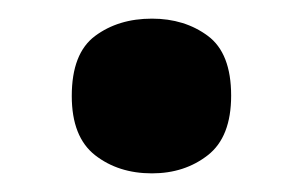

<svg xmlns="http://www.w3.org/2000/svg" viewBox="-20 -455 325 206"><path d="M57 -352Q57 -397.8 82 -416.4Q107 -435 143 -435Q178.1 -435 203 -416.5Q228 -398 228 -352.4Q228 -308 203 -288.5Q178.1 -269 143 -269Q107 -269 82 -288.5Q57 -308.1 57 -352Z"/></svg>

Font: Noto Sans Devanagari
Style: Regular
Weight: 400
Designer: Jelle Bosma - Monotype Design Team
Foundry: Monotype Imaging Inc.
Version: Version 2.003